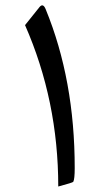

<svg xmlns="http://www.w3.org/2000/svg" viewBox="-20 -681 397 700"><path d="M146.5 -647.5Q252.4 -389.6 252.4 -68.4Q252.4 -27.8 247.1 -18.1Q245.1 -15.1 192.4 -1Q192.4 -314 71.3 -589.4L124.5 -655.8Q137.2 -670.4 146.5 -647.5Z"/></svg>

Font: Shl
Style: Regular
Weight: 400
Foundry: Saber Rastikerdar (saber.rastikerdar@gmail.com)
Version: Version 3.4.0